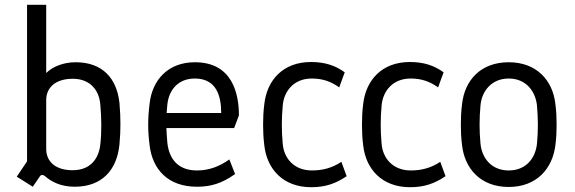

<svg xmlns="http://www.w3.org/2000/svg" viewBox="-20 -770 2400 802"><path d="M117 10 147 -34C152 -41 159 -41 167 -35C193 -12 232 10 292 10C408 10 469 -62 479 -167C482 -199 483 -224 483 -251C483 -279 482 -306 479 -340C468 -443 408 -510 296 -510C244 -510 199 -491 173 -465V-750H93V-96L50 -32ZM283 -59C213 -59 173 -94 173 -148V-352C173 -406 214 -441 284 -441C354 -441 394 -396 399 -333C404 -279 405 -220 399 -166C393 -112 362 -59 283 -59Z M803 10C861 10 907 -4 962 -43L938 -104C897 -75 854 -58 803 -58C721 -58 686 -109 679 -174C677 -195 676 -216 675 -235H958L978 -288C978 -375 953 -510 794 -510C682 -510 616 -436 605 -338C601 -305 599 -277 599 -249C599 -221 601 -194 605 -162C617 -64 680 10 803 10ZM676 -298 679 -333C685 -393 723 -442 794 -442C884 -442 904 -369 904 -298Z M1280 12C1339 12 1382 -3 1428 -34L1406 -94C1368 -69 1329 -58 1283 -58C1208 -58 1166 -109 1161 -169C1156 -224 1156 -274 1161 -329C1166 -390 1208 -442 1282 -442C1329 -442 1363 -429 1397 -405L1420 -468C1381 -496 1338 -511 1279 -511C1162 -511 1095 -435 1084 -335C1080 -304 1079 -276 1079 -249C1079 -222 1080 -195 1084 -163C1095 -64 1162 12 1280 12Z M1693 12C1752 12 1795 -3 1841 -34L1819 -94C1781 -69 1742 -58 1696 -58C1621 -58 1579 -109 1574 -169C1569 -224 1569 -274 1574 -329C1579 -390 1621 -442 1695 -442C1742 -442 1776 -429 1810 -405L1833 -468C1794 -496 1751 -511 1692 -511C1575 -511 1508 -435 1497 -335C1493 -304 1492 -276 1492 -249C1492 -222 1493 -195 1497 -163C1508 -64 1575 12 1693 12Z M2105 11C2221 11 2288 -65 2300 -164C2304 -195 2305 -222 2305 -249C2305 -276 2304 -304 2300 -335C2289 -435 2221 -510 2105 -510C1988 -510 1921 -435 1910 -335C1906 -304 1905 -275 1905 -248C1905 -222 1906 -195 1910 -164C1921 -65 1988 11 2105 11ZM2105 -58C2033 -58 1993 -109 1987 -170C1982 -223 1982 -274 1987 -329C1992 -389 2033 -442 2105 -442C2177 -442 2217 -389 2223 -329C2228 -273 2228 -223 2223 -170C2217 -109 2177 -58 2105 -58Z"/></svg>

Font: Finlandica
Style: Regular
Weight: 400
Designer: Niklas Ekholm, Juho Hiilivirta, Jaakko Suomalainen
Foundry: Helsinki Type Studio
Version: Version 2.000;Glyphs 3.2 (3202)